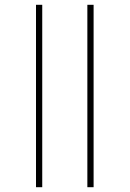

<svg xmlns="http://www.w3.org/2000/svg" viewBox="-20 -780 540 800"><path d="M130 0V-760H156V0ZM344 0V-760H370V0Z"/></svg>

Font: Noto Sans Mono ExtraCondensed Thin
Style: Regular
Weight: 100
Width: 2
Designer: Monotype Design Team
Foundry: Monotype Imaging Inc.
Version: Version 2.014; ttfautohint (v1.8.4.7-5d5b)